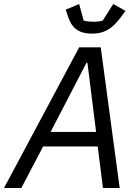

<svg xmlns="http://www.w3.org/2000/svg" viewBox="-47 -933 690 953"><path d="M411 -766C467 -766 508 -788 550 -844L576 -879L515 -913L463 -831C451 -827 434 -825 418 -825C403 -825 382 -827 368 -831L346 -913L279 -885L293 -844C313 -788 350 -766 411 -766ZM547 0 453 -698H346L-27 0H59L167 -206H438L464 0ZM430 -278H204L382 -621H387Z"/></svg>

Font: LVC Sans
Style: Italic
Weight: 400
Italic angle: -11.31°
Designer: Mike Abbink, Paul van der Laan, Pieter van Rosmalen
Foundry: Bold Monday
Version: Version 3.0